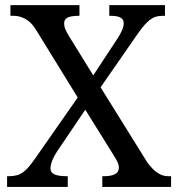

<svg xmlns="http://www.w3.org/2000/svg" viewBox="-20 -734 700 754"><path d="M465.8 -643.1Q465.8 -651.9 461.7 -657.5Q457.5 -663.1 450.4 -666.3Q443.4 -669.4 433.6 -670.7Q423.8 -671.9 412.1 -671.9H409.2V-713.9H627.9V-671.9H619.1Q604.5 -671.9 592.5 -668.5Q580.6 -665 569.3 -656.5Q558.1 -647.9 546.1 -634.3Q534.2 -620.6 520 -600.1L375 -391.1L559.1 -95.2Q581.1 -65.9 600.6 -54Q620.1 -42 639.2 -42H651.9V0H381.8V-42H387.2Q446.8 -42 446.8 -75.2Q446.8 -80.6 445.6 -85.9Q444.3 -91.3 440.9 -98.6Q437.5 -106 430.9 -116.7Q424.3 -127.4 414.1 -144L314.9 -303.2L204.1 -139.2Q199.7 -132.8 195.3 -124.8Q190.9 -116.7 187 -107.9Q183.1 -99.1 180.7 -90.1Q178.2 -81.1 178.2 -73.2Q178.2 -56.2 194.1 -49.1Q210 -42 243.2 -42H246.1V0H7.8V-42H14.2Q32.2 -42 45.7 -45.7Q59.1 -49.3 70.6 -57.6Q82 -65.9 93.3 -79.1Q104.5 -92.3 118.2 -111.8L285.2 -351.1L120.1 -619.1Q102.1 -647.9 79.3 -659.9Q56.6 -671.9 34.2 -671.9H21V-713.9H292V-671.9H289.1Q272 -671.9 260.7 -669.7Q249.5 -667.5 243.2 -663.6Q236.8 -659.7 234.4 -654.3Q231.9 -648.9 231.9 -643.1Q231.9 -637.7 232.7 -632.8Q233.4 -627.9 235.8 -621.3Q238.3 -614.7 242.9 -606Q247.6 -597.2 255.9 -584L346.2 -438L440.9 -582Q452.1 -599.1 459 -614.3Q465.8 -629.4 465.8 -643.1Z"/></svg>

Font: Droid-TTFautohint Serif
Style: Regular
Weight: 400
Foundry: Ascender Corporation
Version: Version 1.00; ttfautohint (v1.00rc1.4-1a1c-dirty) -l 8 -r 50